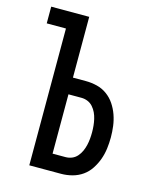

<svg xmlns="http://www.w3.org/2000/svg" viewBox="-111 -812 722 888"><g transform="rotate(15 250.0 -367.5)"><path d="M115 0V-655H23V-735H205V-444H267Q294 -444 320.5 -437.5Q347 -431 369 -415Q391 -399 406 -376.5Q421 -354 430 -328.5Q439 -303 442.5 -276Q446 -249 446 -222Q446 -195 442.5 -168Q439 -141 430 -116Q421 -91 406 -68Q391 -45 369 -29.5Q347 -14 320.5 -7Q294 0 267 0ZM205 -80H267Q283 -80 297.5 -86Q312 -92 322.5 -104Q333 -116 339.5 -130.5Q346 -145 349.5 -160Q353 -175 354.5 -190.5Q356 -206 356 -222Q356 -238 354.5 -253.5Q353 -269 349.5 -284.5Q346 -300 339.5 -314Q333 -328 322.5 -340Q312 -352 297.5 -358Q283 -364 267 -364H205Z"/></g></svg>

Font: Iosevka SS10 Medium
Style: Regular
Weight: 500
Monospace: yes
Designer: Belleve Invis
Foundry: Belleve Invis
Version: Version 28.0.6; ttfautohint (v1.8.4)